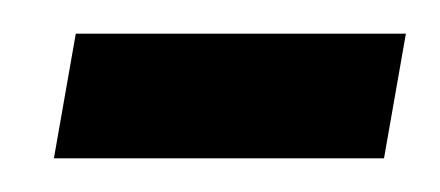

<svg xmlns="http://www.w3.org/2000/svg" viewBox="-20 -295 261 114"><path d="M12 -201 25 -275H221L208 -201Z"/></svg>

Font: Jost*
Style: Italic
Weight: 400
Italic angle: -10°
Version: Version 3.7